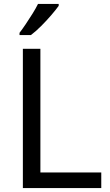

<svg xmlns="http://www.w3.org/2000/svg" viewBox="-20 -964 564 984"><path d="M97.2 0V-713.9H187V-80.1H499V0ZM280.8 -943.8V-934.1Q268.1 -916 243.7 -887.5Q219.2 -858.9 190.7 -830.3Q162.1 -801.8 138.2 -784.2H80.1V-795.9Q94.2 -814 112.1 -840.6Q129.9 -867.2 147 -894.5Q164.1 -921.9 174.8 -943.8Z"/></svg>

Font: Defago Noto Sans
Style: Regular
Weight: 400
Designer: John M. Durdin
Foundry: Lao IT Dev Co., Ltd.
Version: Version 1.000 2007 initial release